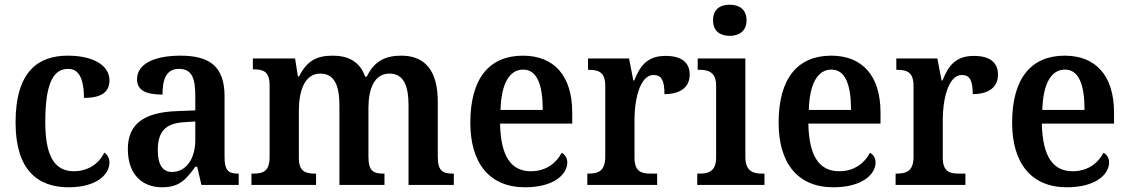

<svg xmlns="http://www.w3.org/2000/svg" viewBox="-20 -784 4785 814"><path d="M271 10C393 10 444 -47 444 -94C444 -113 436 -128 422 -137C401 -92 355 -58 293 -58C208 -58 172 -128 172 -266C172 -441 210 -492 270 -492C321 -492 336 -436 336 -369C419 -369 444 -400 444 -444C444 -506 377 -548 267 -548C142 -548 46 -481 46 -265C46 -65 138 10 271 10Z M667 10C740 10 768 -22 808 -77H816L834 0H992V-48H988C946 -48 932 -64 932 -119V-376C932 -502 869 -548 745 -548C642 -548 561 -517 561 -448C561 -402 597 -383 669 -383C669 -447 684 -492 739 -492C798 -492 808 -445 808 -373V-316L731 -313C591 -308 522 -259 522 -152C522 -41 586 10 667 10ZM709 -55C668 -55 649 -88 649 -147C649 -222 677 -261 761 -266L808 -269V-191C808 -110 769 -55 709 -55Z M1046 0H1320V-48H1317C1276 -48 1247 -56 1247 -114V-314C1247 -398 1271 -472 1338 -472C1397 -472 1419 -423 1419 -337V0H1610V-48H1607C1565 -48 1542 -57 1542 -119V-327C1542 -405 1566 -472 1631 -472C1690 -472 1712 -423 1712 -337V0H1904V-48H1901C1859 -48 1836 -57 1836 -119V-353C1836 -489 1778 -548 1682 -548C1620 -548 1569 -530 1535 -459H1528C1506 -523 1456 -548 1391 -548C1327 -548 1283 -530 1248 -460H1243L1231 -536H1052V-490H1055C1096 -490 1123 -481 1123 -423V-118C1123 -57 1095 -48 1053 -48H1046Z M2206 10C2330 10 2385 -46 2385 -95C2385 -115 2375 -130 2361 -136C2339 -93 2295 -58 2231 -58C2148 -58 2103 -119 2100 -260H2406V-307C2406 -465 2327 -548 2197 -548C2055 -548 1974 -452 1974 -264C1974 -91 2056 10 2206 10ZM2281 -318H2102C2105 -428 2139 -489 2198 -489C2258 -489 2281 -422 2281 -318Z M2470 0H2766V-48H2738C2700 -48 2670 -56 2670 -115V-280C2670 -350 2689 -466 2751 -466C2786 -466 2797 -440 2797 -385C2867 -385 2904 -416 2904 -468C2904 -517 2872 -547 2802 -547C2725 -547 2694 -506 2669 -443H2665L2647 -536H2473V-488H2476C2517 -488 2546 -479 2546 -420V-120C2546 -57 2515 -48 2473 -48H2470Z M3074 -632C3112 -632 3145 -651 3145 -698C3145 -746 3112 -764 3074 -764C3034 -764 3003 -746 3003 -698C3003 -651 3034 -632 3074 -632ZM2936 0H3221V-48H3209C3174 -48 3140 -58 3140 -118V-536H2938V-488H2948C2982 -488 3016 -478 3016 -422V-115C3016 -57 2982 -48 2947 -48H2936Z M3513 10C3637 10 3692 -46 3692 -95C3692 -115 3682 -130 3668 -136C3646 -93 3602 -58 3538 -58C3455 -58 3410 -119 3407 -260H3713V-307C3713 -465 3634 -548 3504 -548C3362 -548 3281 -452 3281 -264C3281 -91 3363 10 3513 10ZM3588 -318H3409C3412 -428 3446 -489 3505 -489C3565 -489 3588 -422 3588 -318Z M3777 0H4073V-48H4045C4007 -48 3977 -56 3977 -115V-280C3977 -350 3996 -466 4058 -466C4093 -466 4104 -440 4104 -385C4174 -385 4211 -416 4211 -468C4211 -517 4179 -547 4109 -547C4032 -547 4001 -506 3976 -443H3972L3954 -536H3780V-488H3783C3824 -488 3853 -479 3853 -420V-120C3853 -57 3822 -48 3780 -48H3777Z M4503 10C4627 10 4682 -46 4682 -95C4682 -115 4672 -130 4658 -136C4636 -93 4592 -58 4528 -58C4445 -58 4400 -119 4397 -260H4703V-307C4703 -465 4624 -548 4494 -548C4352 -548 4271 -452 4271 -264C4271 -91 4353 10 4503 10ZM4578 -318H4399C4402 -428 4436 -489 4495 -489C4555 -489 4578 -422 4578 -318Z"/></svg>

Font: Noto Serif Armenian SemiCondensed SemiBold
Style: Regular
Weight: 600
Width: 4
Designer: Monotype Design Team
Foundry: Monotype Imaging Inc.
Version: Version 2.008